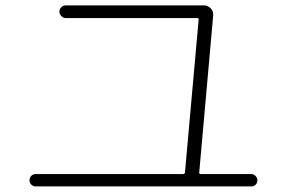

<svg xmlns="http://www.w3.org/2000/svg" viewBox="-20 -708 1040 696"><path d="M109.4 -32.2Q100.6 -32.2 93.8 -38.6Q86.9 -44.9 86.9 -54.2Q86.9 -63.5 93.3 -70.3Q99.6 -77.1 109.4 -77.1H643.6Q649.4 -77.1 650.4 -82L700.2 -637.7Q700.2 -642.6 695.3 -642.6H217.8Q209 -642.6 202.1 -649.9Q195.3 -657.2 195.3 -666Q195.3 -674.8 202.1 -681.6Q209 -688.5 217.8 -688.5H719.7Q733.4 -688.5 743.7 -677.7Q753.9 -667 752.9 -653.3L702.1 -82Q702.1 -77.1 707 -77.1H890.6Q899.4 -77.1 906.2 -70.3Q913.1 -63.5 913.1 -54.2Q913.1 -44.9 906.7 -38.6Q900.4 -32.2 890.6 -32.2Z"/></svg>

Font: Rounded-L Mgen+ 1m light
Style: Regular
Weight: 200
Designer: [Source Han Sans]
Ryoko NISHIZUKA  (kana & ideographs); Paul D. Hunt (Latin, Greek & Cyrillic); Wenlong ZHANG  (bopomofo
Version: Version 1.059.20150602